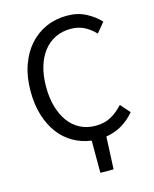

<svg xmlns="http://www.w3.org/2000/svg" viewBox="-126 -752 822 1024"><g transform="rotate(-15 285.5 -240.0)"><path d="M299 188V10Q245 3 199.5 -23Q154 -49 121.5 -92Q89 -135 70.5 -194.5Q52 -254 52 -328Q52 -407 74 -470Q96 -533 135 -577Q174 -621 227 -644.5Q280 -668 343 -668Q403 -668 448.5 -643.5Q494 -619 523 -587L478 -533Q452 -561 419 -578Q386 -595 344 -595Q297 -595 259 -576.5Q221 -558 194 -523.5Q167 -489 152.5 -440Q138 -391 138 -330Q138 -268 152.5 -218.5Q167 -169 193 -134Q219 -99 256.5 -80Q294 -61 341 -61Q389 -61 425 -80.5Q461 -100 493 -135L539 -83Q507 -45 468 -22Q429 1 380 9L372 188Z"/></g></svg>

Font: Processing Sans Pro
Style: Regular
Weight: 400
Designer: Paul D. Hunt
Foundry: Adobe Systems Incorporated
Version: Version 2.020;PS 2.000;hotconv 1.0.86;makeotf.lib2.5.63406